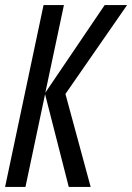

<svg xmlns="http://www.w3.org/2000/svg" viewBox="-20 -734 519 754"><path d="M80 0 157 -364 250 0H336L237 -365L479 -714H391L158 -370L231 -714H151L0 0Z"/></svg>

Font: Noto Sans Display Condensed
Style: Italic
Weight: 400
Width: 3
Designer: Monotype Design team
Foundry: Monotype Imaging Inc.
Version: 1.000